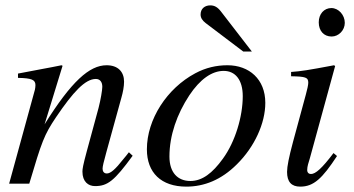

<svg xmlns="http://www.w3.org/2000/svg" viewBox="-20 -684 1318 715"><path d="M460 -117C453 -108 446 -99 439 -91C410 -54 392 -38 378 -38C366 -38 362 -47 362 -56C362 -64 366 -81 376 -117L432 -320C438 -341 442 -362 442 -380C442 -416 420 -441 377 -441C313 -441 246 -381 146 -221L213 -439L209 -441C156 -430 128 -426 47 -410V-394C98 -393 112 -387 112 -367C112 -361 111 -355 110 -350L14 0H89C136 -158 144 -181 189 -248C252 -341 297 -390 337 -390C352 -390 361 -379 361 -361C361 -349 355 -313 347 -282L303 -120C289 -68 287 -55 287 -45C287 -7 309 9 334 9C381 9 406 -11 474 -104Z M968 -301C968 -389 908 -441 827 -441C786 -441 746 -432 707 -411C602 -355 527 -240 527 -128C527 -41 580 11 674 11C740 11 804 -14 862 -72C928 -137 968 -225 968 -301ZM884 -326C884 -250 856 -156 810 -93C771 -39 733 -10 689 -10C642 -10 611 -41 611 -101C611 -180 639 -259 685 -329C725 -389 769 -420 813 -420C856 -420 884 -387 884 -326ZM918 -492 803 -641C790 -658 778 -664 763 -664C743 -664 727 -652 727 -630C727 -618 733 -608 746 -598L886 -492Z M1264 -599C1264 -628 1241 -654 1214 -654C1187 -654 1167 -632 1167 -601C1167 -569 1186 -548 1215 -548C1241 -548 1264 -571 1264 -599ZM1222 -114C1179 -57 1155 -36 1138 -36C1130 -36 1124 -41 1124 -51C1124 -65 1129 -78 1134 -95L1228 -438L1224 -441C1123 -422 1103 -419 1064 -416V-400C1118 -399 1128 -396 1128 -376C1128 -368 1124 -350 1119 -332L1071 -155C1056 -99 1049 -64 1049 -44C1049 -7 1065 11 1098 11C1148 11 1180 -19 1235 -103Z"/></svg>

Font: XITS
Style: Italic
Weight: 400
Italic angle: -16.33°
Designer: MicroPress Inc., with final additions and corrections provided by Coen Hoffman, Elsevier (retired)
Version: Version 1.107